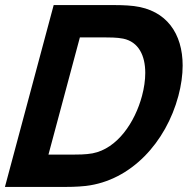

<svg xmlns="http://www.w3.org/2000/svg" viewBox="-46 -740 776 760"><path d="M-26.5 0H206.5C217.5 0 259.5 0 293.6 -4C473.2 -25 611 -177 660 -360C671.3 -402.3 677 -442.9 677 -480.7C677 -606.3 613.9 -699.9 484.4 -716C452.5 -720 410.5 -720 399.5 -720H166.5ZM145.8 -128 270.2 -592H365.2C383.2 -592 418.2 -592 441.8 -587C502.7 -574.3 529 -520.1 529 -451.4C529 -422.8 524.5 -391.7 516 -360C488.4 -257 419.3 -152 320.2 -133C293.8 -128 258.8 -128 240.8 -128Z"/></svg>

Font: Manrope
Style: ExtraBoldItalic
Weight: 800
Italic angle: -15°
Designer: Mikhail Sharanda
Foundry: Mikhail Sharanda
Version: Version 4.502;hotconv 1.0.109;makeotfexe 2.5.65596